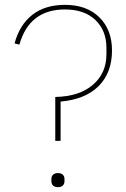

<svg xmlns="http://www.w3.org/2000/svg" viewBox="-20 -766 520 792"><path d="M208 -366Q307 -368 363 -416Q419 -464 419 -542V-569Q419 -640 373.5 -683.5Q328 -727 248 -727Q101 -727 60 -582L40 -587Q61 -664 113.5 -705Q166 -746 248 -746Q338 -746 390 -694.5Q442 -643 442 -558Q442 -466 387 -411Q332 -356 230 -347V-185H208ZM192 -19V-27Q192 -39 199 -45.5Q206 -52 219 -52Q232 -52 239 -45.5Q246 -39 246 -27V-19Q246 -7 239 -0.5Q232 6 219 6Q206 6 199 -0.5Q192 -7 192 -19Z"/></svg>

Font: IBM Plex Sans JP Thin
Style: Regular
Weight: 100
Designer: Mike Abbink; Paul van der Laan; Pieter van Rosmalen; Wujin Sim; Yejin Wi; Jinhee Kim; Boomi Park; Yona Kim; Kichan Ma
Foundry: Sandoll Inc.
Version: Version 1.001